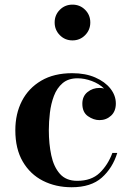

<svg xmlns="http://www.w3.org/2000/svg" viewBox="-20 -778 560 808"><path d="M281.5 10Q214.5 10 160.8 -17.2Q107 -44.5 75.8 -98Q44.5 -151.5 44.5 -230Q44.5 -299 72.2 -353Q100 -407 153.5 -438.5Q207 -470 284 -470Q339.5 -470 380.8 -452Q422 -434 444.8 -405Q467.5 -376 467.5 -342.5Q467.5 -309.5 447.2 -291Q427 -272.5 398.5 -272.5Q374 -272.5 350.2 -289Q326.5 -305.5 326.5 -341.5Q326.5 -373 348.2 -390.5Q370 -408 398.5 -408Q408.5 -408 418 -405.5Q396.5 -426 366 -437.2Q335.5 -448.5 306.5 -448.5Q267.5 -448.5 243.5 -428Q219.5 -407.5 207 -374.5Q194.5 -341.5 190 -303.5Q185.5 -265.5 185.5 -230Q185.5 -173 195.8 -124.5Q206 -76 232 -46.5Q258 -17 305 -17Q364.5 -17 399.2 -50.2Q434 -83.5 453 -134.5H473.5Q454 -71 408.5 -30.5Q363 10 281.5 10ZM285 -608Q253.5 -608 231.8 -630Q210 -652 210 -683.5Q210 -715 231.8 -736.8Q253.5 -758.5 285 -758.5Q316.5 -758.5 338.2 -736.8Q360 -715 360 -683.5Q360 -652 338.2 -630Q316.5 -608 285 -608Z"/></svg>

Font: Bodoni Moda SemiBold
Style: Regular
Weight: 600
Designer: Owen Earl
Foundry: indestructible type
Version: Version 2.005; ttfautohint (v1.8.4.7-5d5b)